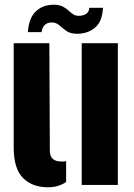

<svg xmlns="http://www.w3.org/2000/svg" viewBox="-20 -783 566 813"><path d="M38 -159V-600H189L191 -146Q191 -122 203 -110.5Q215 -99 242 -99Q251 -99 260 -100.5V-12.5Q228 10 183 10Q117 10 77.5 -29.2Q38 -68.5 38 -159ZM326 0V-600H479V0ZM358 -750H416Q413 -691 382 -665.5Q351 -640 306 -640Q278 -640 261.2 -652Q244.5 -664 231 -676Q217.5 -688 199 -688Q180.5 -688 169.5 -677.2Q158.5 -666.5 156 -647H98Q102 -706.5 131.8 -734.8Q161.5 -763 207 -763Q230 -763 244.2 -756Q258.5 -749 268.8 -739.5Q279 -730 289 -723Q299 -716 313 -716Q333.5 -716 345.5 -724.8Q357.5 -733.5 358 -750Z"/></svg>

Font: Big Shoulders Stencil Text Thin Black
Style: Regular
Weight: 900
Version: Version 2.001